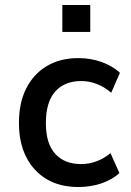

<svg xmlns="http://www.w3.org/2000/svg" viewBox="-20 -741 525 770"><path d="M294 9Q221 9 168 -22Q115 -53 85.5 -110.5Q56 -168 56 -248Q56 -329 85.5 -387Q115 -445 168.5 -476.5Q222 -508 294 -508Q345 -508 388.5 -492Q432 -476 461 -449L426 -369Q401 -391 370 -403.5Q339 -416 306 -416Q239 -416 201.5 -374Q164 -332 164 -247Q164 -165 201.5 -124Q239 -83 305 -83Q339 -83 369.5 -95Q400 -107 423 -127L459 -47Q431 -21 388 -6Q345 9 294 9ZM230 -613V-721H342V-613Z"/></svg>

Font: Nunito Sans 7pt SemiCondensed SemiBold
Style: Regular
Weight: 600
Width: 4
Designer: Vernon Adams
Foundry: Vernon Adams
Version: Version 3.101;gftools[0.9.27]